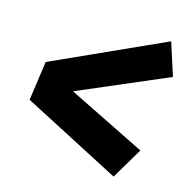

<svg xmlns="http://www.w3.org/2000/svg" viewBox="-79 -650 623 633"><g transform="rotate(15 233.0 -333.0)"><path d="M430 -573 466 -461 160 -330 425 -199 362 -93 29 -266 48 -400Z"/></g></svg>

Font: Fira Sans Condensed
Style: Bold Italic
Weight: 700
Width: 3
Italic angle: -8°
Designer: Carrois Corporate & Edenspiekermann AG
Foundry: Carrois Corporate GbR & Edenspiekermann AG
Version: Version 4.203